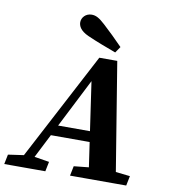

<svg xmlns="http://www.w3.org/2000/svg" viewBox="-143 -960 925 1041"><g transform="rotate(10 319.5 -440.0)"><path d="M-49.1 0H177L187.9 -53.6L94.6 -68.6H65.9L-38.3 -53.6L-49.1 0ZM12.9 0H72.1L346.1 -539.3L352.1 -550.6H334.9L414.9 0H564.4L457.2 -657.1H358.4L12.9 0ZM159.8 -197.9H455.1L449.2 -256.1H183.1L159.8 -197.9ZM312.9 0H622.3L633.2 -53.6L498.4 -68.6H469.7L323.8 -53.6L312.9 0ZM461.2 -733.8C424.7 -771.3 387.3 -808 351.7 -840.4C319.4 -869.9 301 -879.9 277.5 -879.9C245.1 -879.9 223 -854.7 223 -829C223 -810.2 232.5 -783.6 280.9 -762.2C333.4 -738.8 386.8 -719.4 438.1 -700.2L461.2 -733.8Z"/></g></svg>

Font: Source Serif 4 Variable
Style: Italic
Weight: 400
Italic angle: -12°
Designer: Frank Grießhammer
Foundry: Adobe Systems Incorporated
Version: Version 4.004;hotconv 1.0.116;makeotfexe 2.5.65601